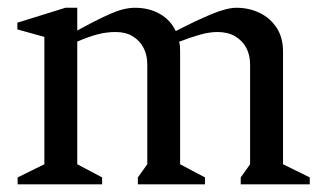

<svg xmlns="http://www.w3.org/2000/svg" viewBox="-20 -482 845 502"><path d="M26.1 0V-18.1L96 -52.6V-385.5L25.4 -405.1V-422.7L151 -461.7H182V-402.2Q232 -429.7 268 -445.7Q304 -461.7 332.9 -461.7Q369.6 -461.7 397.8 -445.7Q426 -429.7 439.5 -400.7Q493.8 -428.9 533.7 -445.3Q573.7 -461.7 597.9 -461.7Q631.4 -461.7 659.1 -448.2Q686.8 -434.7 703.4 -409.2Q720 -383.7 720 -347.7V-52.6L789.9 -18.1V0H609.4V-18.1L633.9 -52.6V-313.1Q633.9 -338.4 623.7 -357.3Q613.5 -376.2 594.4 -387.3Q575.4 -398.3 548.6 -398.3Q527.7 -398.3 503.1 -391.4Q478.5 -384.6 448.3 -372.8Q450.1 -367.2 450.5 -361.2Q450.9 -355.1 450.9 -347.7V-52.6L515.9 -18.1V0H340.4V-18.1L365.1 -52.6V-313.1Q365.1 -338.4 355.1 -357.3Q345.1 -376.2 326.7 -387.3Q308.4 -398.3 282.4 -398.3Q258.6 -398.3 235.5 -392.3Q212.3 -386.2 182 -373.4V-52.6L247 -18.1V0Z"/></svg>

Font: Ancizar Serif Light
Style: Regular
Weight: 300
Designer: Cesar Puertas, Viviana Monsalve, Julian Moncada, Julian Prieto, Jose Castro, Felipe Aragon, Mariel Hernandez, Sara Alarc
Version: Version 8.100